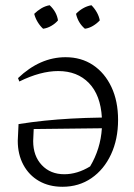

<svg xmlns="http://www.w3.org/2000/svg" viewBox="-20 -707 513 735"><path d="M231 -488Q291 -488 336 -458Q381 -428 406.5 -374Q432 -320 432 -248Q432 -174 405 -116Q378 -58 330 -25Q282 8 219 8Q168 8 129.5 -14Q91 -36 69.5 -76Q48 -116 48 -168L51 -232Q102 -240 150.5 -245Q199 -250 252 -253Q305 -256 370 -257Q365 -343 320.5 -389Q276 -435 203 -435Q135 -435 54 -395L49 -408Q133 -488 231 -488ZM107 -167Q107 -110 140 -75Q173 -40 226 -40Q276 -40 325 -70Q365 -137 370 -216L109 -213ZM170 -687Q197 -662 202 -629Q192 -617 176.5 -608Q161 -599 145 -597Q133 -608 124 -623Q115 -638 111 -654Q123 -666 138 -675Q153 -684 170 -687ZM330 -687Q342 -675 350.5 -660Q359 -645 362 -629Q351 -617 336 -608Q321 -599 305 -597Q279 -619 271 -654Q282 -666 297.5 -675Q313 -684 330 -687Z"/></svg>

Font: Piazzolla Light
Style: Regular
Weight: 300
Designer: Juan Pablo del Peral
Foundry: Huerta Tipografica
Version: Version 1.330